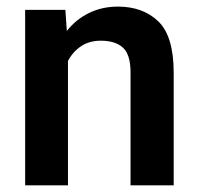

<svg xmlns="http://www.w3.org/2000/svg" viewBox="-20 -558 599 578"><path d="M283.7 -435.5Q249 -435.5 224.1 -418.9Q199.2 -402.3 184.6 -374.5V0H55.7V-528.3H176.8L181.2 -464.8Q208.5 -499.5 247.8 -518.8Q287.1 -538.1 335 -538.1Q410.6 -538.1 456.8 -493.4Q502.9 -448.7 502.9 -338.9V0H373V-339.8Q373 -394 349.9 -414.8Q326.7 -435.5 283.7 -435.5Z"/></svg>

Font: Vazirmatn RD FD SemiBold
Style: Regular
Weight: 600
Designer: Saber Rastikerdar
Foundry: Saber Rastikerdar
Version: Version 33.003